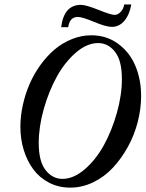

<svg xmlns="http://www.w3.org/2000/svg" viewBox="-20 -836 659 869"><path d="M485.8 -714.4Q460 -714.4 406.2 -736.8Q352.5 -759.3 332 -759.3Q295.4 -759.3 288.6 -712.9H256.8Q269.5 -814 346.2 -814Q369.1 -814 425.8 -791.3Q482.4 -768.6 498.5 -768.6Q514.2 -768.6 527.1 -783.2Q540 -797.9 542 -815.9H574.2Q566.4 -770 543.2 -742.2Q520 -714.4 485.8 -714.4ZM297.9 13.2Q245.6 13.2 202.4 -9Q159.2 -31.2 131.1 -69.1Q103 -106.9 87.6 -156.5Q72.3 -206.1 72.3 -262.2Q72.3 -310.5 83.3 -360.4Q94.2 -410.2 114 -455.8Q133.8 -501.5 163.1 -542Q192.4 -582.5 227.3 -612.1Q262.2 -641.6 305.2 -658.9Q348.1 -676.3 393.1 -676.3Q462.4 -676.3 514.6 -637.9Q566.9 -599.6 592.8 -537.8Q618.7 -476.1 618.7 -400.9Q618.7 -343.3 603.3 -283.7Q587.9 -224.1 558.8 -171.4Q529.8 -118.7 491 -76.9Q452.1 -35.2 401.9 -11Q351.6 13.2 297.9 13.2ZM262.2 -26.4Q313 -26.4 363.3 -69.6Q413.6 -112.8 450 -178.7Q486.3 -244.6 509 -325.2Q531.7 -405.8 531.7 -478.5Q531.7 -562 500.5 -601.6Q469.2 -641.1 424.3 -641.1Q373.5 -641.1 323.5 -597.9Q273.4 -554.7 237.1 -488.8Q200.7 -422.9 178 -342.3Q155.3 -261.7 155.3 -188.5Q155.3 -105.5 186.5 -65.9Q217.8 -26.4 262.2 -26.4Z"/></svg>

Font: Elstob 18pt Medium
Style: Italic
Weight: 500
Italic angle: -20°
Designer: Peter S. Baker
Version: Version 1.015